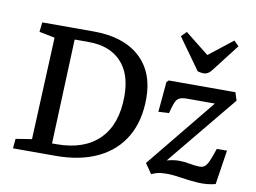

<svg xmlns="http://www.w3.org/2000/svg" viewBox="-83 -908 1386 1041"><g transform="rotate(10 610.0 -387.5)"><path d="M46 0 51 -53 139 -67 164 -630 78 -647 84 -700H367Q530 -700 620.5 -619Q711 -538 711 -392Q711 -268 660 -180.5Q609 -93 512.5 -46.5Q416 0 280 0ZM250 -63H275Q427 -63 509.5 -145.5Q592 -228 592 -384Q592 -507 528.5 -573Q465 -639 350 -639H273ZM814 -509H1181L1195 -465L878 -80Q895 -85 912 -87.5Q929 -90 945 -90Q977 -90 1006 -84Q1035 -78 1060 -78Q1075 -78 1086 -85.5Q1097 -93 1108 -116.5Q1119 -140 1135 -189H1191L1162 0Q1116 12 1067.5 9Q1019 6 973 -1.5Q927 -9 890 -9Q859 -9 840.5 -4Q822 1 808 8L770 -47L1082 -429H928Q902 -429 887.5 -422Q873 -415 864.5 -395Q856 -375 846 -335L788 -332L803 -498ZM837 -757 865 -785 996 -681 1127 -784 1154 -757 1042 -612Q1029 -594 1017.5 -587Q1006 -580 994 -580Q976 -580 960 -585Z"/></g></svg>

Font: Literata 12pt Medium
Style: Italic
Weight: 500
Italic angle: -2°
Designer: Latin by Veronika Burian and Jose Scaglione. Greek by Irene Vlachou. Cyrillic by Vera Evstafieva
Foundry: TypeTogether
Version: Version 3.002